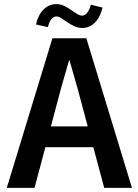

<svg xmlns="http://www.w3.org/2000/svg" viewBox="-20 -914 673 934"><path d="M235 -728H400L622 0H487L357 -485L318 -621H316L277 -485L148 0H13ZM218 -299H417L440 -198H195ZM422 -891 479 -877Q467 -829 441 -803.5Q415 -778 380 -778Q360 -778 341.5 -786.5Q323 -795 307.5 -806Q292 -817 278.5 -825.5Q265 -834 254 -834Q242 -834 231 -822Q220 -810 213 -782L155 -795Q166 -843 192.5 -868.5Q219 -894 254 -894Q274 -894 292 -885.5Q310 -877 326 -865.5Q342 -854 355.5 -846Q369 -838 380 -838Q392 -838 403 -850.5Q414 -863 422 -891Z"/></svg>

Font: Murecho Thin Medium
Style: Regular
Weight: 500
Version: Version 1.010